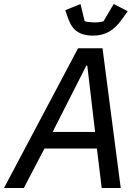

<svg xmlns="http://www.w3.org/2000/svg" viewBox="-49 -939 698 959"><path d="M459 0 435 -197H173L70 0H-29L341 -698H463L554 0ZM387 -611H382L214 -280H426ZM415 -761Q368 -761 338 -780.5Q308 -800 292 -845L277 -888L353 -919L374 -833Q384 -830 398 -828.5Q412 -827 423 -827Q451 -827 468 -833L519 -919L589 -883L562 -845Q530 -800 495.5 -780.5Q461 -761 415 -761Z"/></svg>

Font: IBM Plex Sans Text
Style: Italic
Weight: 450
Italic angle: -11°
Designer: Mike Abbink, Paul van der Laan, Pieter van Rosmalen
Foundry: Bold Monday
Version: Version 3.005